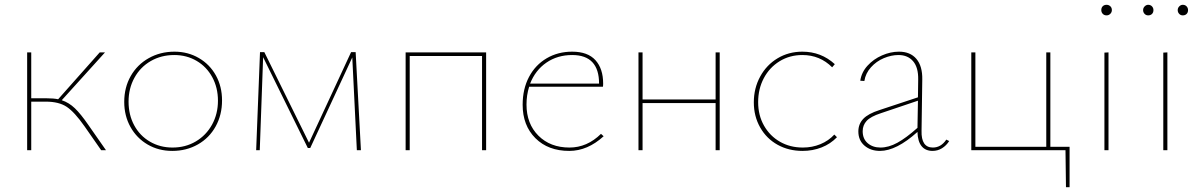

<svg xmlns="http://www.w3.org/2000/svg" viewBox="-20 -625 4992 799"><path d="M421 0H401L332 -99Q290 -159 257.5 -180.5Q225 -202 171 -202H110V0H93V-407H110V-216H174Q203 -216 222 -212L395 -407H417L237 -208Q267 -198 291.5 -174.5Q316 -151 347 -106Z M497 -201Q497 -261 524 -308.5Q551 -356 599 -383Q647 -410 706 -410Q762 -410 807.5 -383.5Q853 -357 878.5 -311Q904 -265 904 -207Q904 -147 877.5 -99Q851 -51 803.5 -24Q756 3 697 3Q640 3 594.5 -23.5Q549 -50 523 -96.5Q497 -143 497 -201ZM887 -206Q887 -260 863.5 -303.5Q840 -347 798.5 -371.5Q757 -396 705 -396Q651 -396 607.5 -371Q564 -346 539.5 -301.5Q515 -257 515 -202Q515 -147 538.5 -103.5Q562 -60 604 -35.5Q646 -11 698 -11Q752 -11 795 -36.5Q838 -62 862.5 -106.5Q887 -151 887 -206Z M1465 0 1446 -386 1271 -9H1261L1075 -387L1061 0H1046L1062 -408H1080L1266 -31L1441 -408H1460L1482 0Z M2003 0H1986V-392H1685V0H1668V-407H2003Z M2492 -58Q2425 3 2349 3Q2261 3 2208 -50Q2155 -103 2155 -189Q2155 -255 2181.5 -305Q2208 -355 2255 -382.5Q2302 -410 2361 -410Q2426 -410 2458 -374.5Q2490 -339 2490 -277Q2490 -268 2489 -264H2182Q2171 -229 2171 -190Q2171 -110 2220.5 -60.5Q2270 -11 2350 -11Q2423 -11 2481 -68ZM2186 -277H2473Q2473 -396 2361 -396Q2300 -396 2254 -364.5Q2208 -333 2186 -277Z M2975 -407V0H2958V-196H2654V0H2637V-407H2654V-211H2958V-407Z M3117 -199Q3117 -258 3143.5 -306.5Q3170 -355 3216 -382.5Q3262 -410 3319 -410Q3397 -410 3454 -358L3443 -345Q3392 -396 3319 -396Q3266 -396 3224 -370Q3182 -344 3158.5 -299.5Q3135 -255 3135 -200Q3135 -145 3159.5 -102Q3184 -59 3226 -35Q3268 -11 3321 -11Q3360 -11 3394 -25Q3428 -39 3452 -65L3463 -54Q3436 -26 3399 -11.5Q3362 3 3320 3Q3262 3 3216 -22.5Q3170 -48 3143.5 -94.5Q3117 -141 3117 -199Z M3930 -38Q3918 -19 3900 -8Q3882 3 3861 3Q3831 3 3815 -17Q3799 -37 3798 -76Q3710 3 3642 3Q3603 3 3577.5 -19Q3552 -41 3552 -78Q3552 -109 3572.5 -130.5Q3593 -152 3640 -167L3800 -220L3801 -294Q3802 -344 3780 -370Q3758 -396 3719 -396Q3689 -396 3658 -383Q3627 -370 3604.5 -345Q3582 -320 3577 -288L3560 -289Q3565 -324 3590 -351.5Q3615 -379 3650.5 -394.5Q3686 -410 3721 -410Q3768 -410 3793.5 -380Q3819 -350 3818 -294L3815 -81Q3813 -11 3862 -11Q3896 -11 3918 -44ZM3644 -11Q3678 -11 3714.5 -31Q3751 -51 3798 -93L3800 -206L3646 -154Q3603 -140 3586.5 -122Q3570 -104 3570 -79Q3570 -47 3591 -29Q3612 -11 3644 -11Z M4431 154H4416L4414 0H4022V-407H4039V-14H4334V-407H4351V-14H4431Z M4576 -406 4593 -407V0H4576ZM4563 -583Q4563 -593 4569 -599Q4575 -605 4585 -605Q4594 -605 4600.5 -599Q4607 -593 4607 -583Q4607 -574 4600.5 -567.5Q4594 -561 4585 -561Q4575 -561 4569 -567.5Q4563 -574 4563 -583Z M4821 -406 4838 -407V0H4821ZM4737 -583Q4737 -592 4743.5 -598.5Q4750 -605 4758 -605Q4768 -605 4774 -598.5Q4780 -592 4780 -583Q4780 -573 4774 -567Q4768 -561 4758 -561Q4749 -561 4743 -567.5Q4737 -574 4737 -583ZM4881 -583Q4881 -592 4887.5 -598.5Q4894 -605 4902 -605Q4912 -605 4918 -598.5Q4924 -592 4924 -583Q4924 -573 4918 -567Q4912 -561 4902 -561Q4893 -561 4887 -567.5Q4881 -574 4881 -583Z"/></svg>

Font: Ysabeau Thin
Style: Regular
Weight: 200
Designer: Christian Thalmann (Catharsis Fonts)
Version: Version 0.003